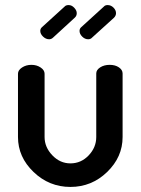

<svg xmlns="http://www.w3.org/2000/svg" viewBox="-20 -730 555 758"><path d="M51 -189V-439Q51 -453 67 -463.5Q83 -474 104 -474Q125 -474 140.5 -463.5Q156 -453 156 -439V-189Q156 -149 186.5 -117Q217 -85 258 -85Q300 -85 330 -116.5Q360 -148 360 -189V-440Q360 -454 375.5 -464Q391 -474 413 -474Q435 -474 449.5 -464Q464 -454 464 -440V-189Q464 -110 403 -51Q342 8 258 8Q174 8 112.5 -51Q51 -110 51 -189ZM275 -660 190 -582Q183 -575 174 -575Q161 -575 150 -585.5Q139 -596 139 -608Q139 -617 146 -623L235 -704Q240 -710 251 -710Q263 -710 273 -699.5Q283 -689 283 -678Q283 -667 275 -660ZM430 -660 344 -582Q338 -575 328 -575Q315 -575 304.5 -585.5Q294 -596 294 -608Q294 -617 301 -623L390 -704Q395 -710 405 -710Q418 -710 428 -700Q438 -690 438 -678Q438 -668 430 -660Z"/></svg>

Font: Dosis
Style: SemiBold
Weight: 600
Designer: Edgar Tolentino, Pablo Impallari, Igino Marini
Foundry: Edgar Tolentino, Pablo Impallari, Igino Marini
Version: Version 1.007